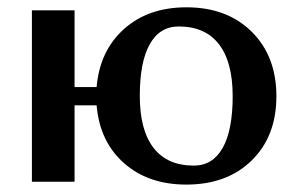

<svg xmlns="http://www.w3.org/2000/svg" viewBox="-20 -495 806 523"><path d="M66.9 -466.8H183.1V-257.8H243.2Q251.5 -356.4 317.6 -415.8Q383.8 -475.1 487.8 -475.1Q598.6 -475.1 665.8 -408.4Q732.9 -341.8 732.9 -232.9Q732.9 -124 665.8 -58.1Q598.6 7.8 487.8 7.8Q383.8 7.8 317.6 -50.8Q251.5 -109.4 243.2 -208H183.1V0H66.9ZM507.8 -43.9Q559.6 -43.9 586.7 -92.3Q613.8 -140.6 613.8 -232.9Q613.8 -326.2 576.4 -374.5Q539.1 -422.9 466.8 -422.9Q415 -422.9 387.9 -374.5Q360.8 -326.2 360.8 -233.9Q360.8 -140.6 398.2 -92.3Q435.5 -43.9 507.8 -43.9Z"/></svg>

Font: Resagokr
Style: Bold
Weight: 600
Designer: gluk
Foundry: gluk
Version: Version 0.95